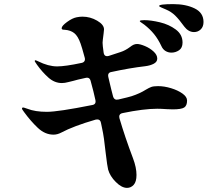

<svg xmlns="http://www.w3.org/2000/svg" viewBox="-20 -868 1040 934"><path d="M970 -761Q970 -738 956.5 -725Q943 -712 924 -712Q910 -712 898 -719Q886 -726 877 -738Q851 -774 832 -792.5Q813 -811 787 -822Q778 -826 766 -831Q754 -836 754 -839Q754 -848 823 -848Q884 -848 927 -827Q970 -806 970 -761ZM890 -379Q890 -354 876 -345Q862 -336 820 -336L791 -337Q763 -339 745 -339Q679 -339 577 -318Q560 -315 560 -301Q560 -296 561 -293Q588 -201 627 -98Q644 -53 644 -17Q644 16 630.5 31Q617 46 598 46Q572 46 543.5 17.5Q515 -11 506 -43Q502 -58 494 -125Q486 -202 477 -242L471 -271Q468 -287 453 -287Q448 -287 445 -286Q338 -255 278 -223Q259 -213 240 -213Q199 -213 164 -246Q129 -279 97 -323Q87 -336 87 -340Q87 -345 93 -345Q96 -345 102.5 -342.5Q109 -340 113 -339Q151 -324 208 -324Q263 -324 428 -357Q449 -360 444 -382Q436 -420 421 -474Q416 -494 396 -489Q350 -479 338 -475Q328 -473 311.5 -468.5Q295 -464 281 -464Q245 -464 215 -491Q185 -518 160 -553Q157 -558 153 -563.5Q149 -569 149 -571Q149 -575 152 -575Q154 -575 158.5 -573Q163 -571 165 -570Q215 -545 258 -545Q297 -545 377 -562Q387 -564 391 -571Q395 -578 392 -588Q378 -640 372 -656Q359 -693 341 -707Q323 -721 296 -723Q294 -723 289 -723.5Q284 -724 282 -725.5Q280 -727 280 -731Q280 -742 306 -761Q332 -780 353 -784Q368 -787 381 -787Q419 -787 452.5 -767.5Q486 -748 486 -725L484 -705Q479 -668 479 -660Q479 -648 484 -613Q487 -590 509 -596L567 -615Q589 -622 612 -639Q622 -647 630 -650.5Q638 -654 647 -654Q661 -654 685 -644Q709 -634 727 -617.5Q745 -601 745 -583Q745 -567 728 -558Q711 -549 687 -546Q610 -537 523 -518Q502 -515 507 -493L515 -459Q518 -447 521.5 -432Q525 -417 530 -399Q536 -379 556 -384Q608 -396 620 -400Q660 -413 690 -432Q705 -441 716 -445Q727 -449 749 -449Q779 -449 812 -439Q845 -429 867.5 -413Q890 -397 890 -379ZM660 -765Q660 -768 666.5 -769Q673 -770 682 -770Q714 -770 758 -759.5Q802 -749 835 -724.5Q868 -700 868 -661Q868 -635 851 -623.5Q834 -612 814 -612Q798 -612 785 -620Q772 -628 765 -644Q749 -678 729.5 -702Q710 -726 682 -748Q674 -754 667 -758.5Q660 -763 660 -765Z"/></svg>

Font: Shippori Mincho B1 ExtraBold
Style: Regular
Weight: 800
Designer: FONTDASU
Foundry: FONTDASU / Google Inc. / but / Adobe
Version: Version 3.110; ttfautohint (v1.8.3)